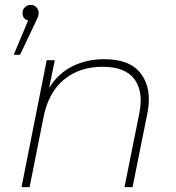

<svg xmlns="http://www.w3.org/2000/svg" viewBox="-20 -765 719 785"><path d="M36 -541 95 -681Q72 -688 72 -712Q72 -726 82 -735.5Q92 -745 106 -745Q119 -745 128.5 -735.5Q138 -726 138 -713Q138 -703 135 -695.5Q132 -688 127 -678L62 -541ZM406 -523Q513 -523 557.5 -462Q602 -401 583 -304L522 0H489L550 -304Q567 -391 529.5 -441.5Q492 -492 399 -492Q305 -492 241.5 -439.5Q178 -387 158 -286L101 0H68L171 -519H204L181 -406Q219 -466 277 -494.5Q335 -523 406 -523Z"/></svg>

Font: Montserrat ExtraLight
Style: Italic
Weight: 200
Italic angle: -11.3°
Designer: Julieta Ulanovsky
Foundry: Julieta Ulanovsky
Version: Version 9.000; ttfautohint (v1.8.4.7-5d5b)